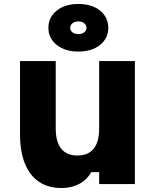

<svg xmlns="http://www.w3.org/2000/svg" viewBox="-20 -928 790 968"><path d="M660 -620V0H480V-60H440Q419 -22 380 -1Q341 20 290 20Q223 20 176.5 -11.5Q130 -43 105.5 -103.5Q81 -164 81 -250V-620H261V-280Q261 -213 288.5 -178.5Q316 -144 371 -144Q425 -144 452.5 -178.5Q480 -213 480 -280V-620ZM375 -668Q308 -668 266 -701.5Q224 -735 224 -788Q224 -841 266 -874.5Q308 -908 375 -908Q443 -908 484.5 -874.5Q526 -841 526 -788Q526 -735 484.5 -701.5Q443 -668 375 -668ZM375 -756Q393 -756 404.5 -765Q416 -774 416 -788Q416 -802 404.5 -811Q393 -820 375 -820Q357 -820 345.5 -811Q334 -802 334 -788Q334 -774 345.5 -765Q357 -756 375 -756Z"/></svg>

Font: Martian Mono SemiExpanded ExtraBold
Style: Regular
Weight: 800
Width: 6
Designer: Roman Shamin
Foundry: Evil Martians
Version: Version 1.000